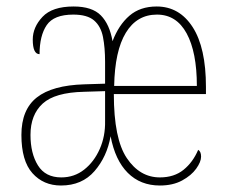

<svg xmlns="http://www.w3.org/2000/svg" viewBox="-20 -562 701 592"><path d="M168 10Q114 10 80 -28Q46 -66 46 -146Q46 -224 93.5 -261.5Q141 -299 240 -302L304 -304V-371Q304 -415 297.5 -448Q291 -481 270 -499Q249 -517 206 -517Q146 -517 124 -484.5Q102 -452 102 -395Q81 -395 81 -440Q81 -478 111 -510Q141 -542 207 -542Q264 -542 291 -514.5Q318 -487 327 -435Q346 -485 379 -513.5Q412 -542 463 -542Q533 -542 574 -478.5Q615 -415 615 -294V-272H331Q331 -134 371 -74.5Q411 -15 473 -15Q517 -15 546 -38.5Q575 -62 591 -100Q600 -95 600 -79Q600 -63 585 -42Q570 -21 541.5 -5.5Q513 10 473 10Q413 10 374 -29Q335 -68 321 -142Q310 -79 271.5 -34.5Q233 10 168 10ZM587 -297Q587 -401 555.5 -459Q524 -517 464 -517Q402 -517 368 -461Q334 -405 332 -297ZM169 -15Q209 -15 239.5 -39Q270 -63 287.5 -102.5Q305 -142 304 -189V-281L239 -279Q149 -277 111.5 -242.5Q74 -208 74 -146Q74 -89 97 -52Q120 -15 169 -15Z"/></svg>

Font: Noto Serif Armenian Condensed Thin
Style: Regular
Weight: 100
Width: 3
Designer: Monotype Design Team
Foundry: Monotype Imaging Inc.
Version: Version 2.008; ttfautohint (v1.8.4.7-5d5b)